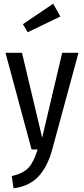

<svg xmlns="http://www.w3.org/2000/svg" viewBox="-20 -815 458 1047"><path d="M264 3Q239 94 190 147Q141 200 54 212L44 145Q107 131 136 99Q165 67 185 0H152L10 -527H100L210 -64L319 -527H408ZM270 -795 309 -725 131 -639 105 -683Z"/></svg>

Font: Fira Sans Extra Condensed
Style: Regular
Weight: 400
Width: 1
Designer: Carrois Corporate & Edenspiekermann AG
Foundry: Carrois Corporate GbR & Edenspiekermann AG
Version: Version 4.203